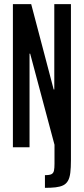

<svg xmlns="http://www.w3.org/2000/svg" viewBox="-20 -708 403 923"><path d="M196 195V134Q219 134 228 129Q237 124 239.5 112Q242 100 242 79V-12L125 -450H122V0H42V-688H130L238 -278H241V-688H321V62Q321 98 318 122.5Q315 147 306.5 161.5Q298 176 283.5 183Q269 190 247.5 192.5Q226 195 196 195Z"/></svg>

Font: Saira UltraCondensed SemiBold
Style: Regular
Weight: 600
Width: 1
Designer: Hector Gatti with collaboration of the Omnibus-Type team
Foundry: Omnibus-Type
Version: Version 1.101